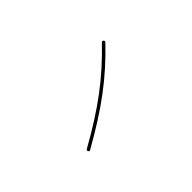

<svg xmlns="http://www.w3.org/2000/svg" viewBox="-71 -936 1143 1143"><g transform="rotate(45 500.0 -365.0)"><path d="M685.5 -102.5Q593.8 -267.6 502.9 -388.2Q412.1 -508.8 298.8 -616.2Q293 -623 299.8 -629.9Q306.6 -636.7 314.5 -629.9Q427.7 -522.5 518.6 -401.4Q609.4 -280.3 703.1 -113.3Q709 -105.5 699.2 -99.6Q691.4 -94.7 685.5 -102.5Z"/></g></svg>

Font: Rounded Mgen+ 1m thin
Style: Regular
Weight: 100
Designer: [Source Han Sans]
Ryoko NISHIZUKA  (kana & ideographs); Paul D. Hunt (Latin, Greek & Cyrillic); Wenlong ZHANG  (bopomofo
Version: Version 1.059.20150602